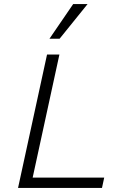

<svg xmlns="http://www.w3.org/2000/svg" viewBox="-20 -927 598 947"><path d="M69 0 212 -658H273L130 0ZM90 0 100 -51H494L483 0ZM224 -736 341 -907H412L274 -736Z"/></svg>

Font: Ysabeau Office Light
Style: Italic
Weight: 300
Italic angle: -12°
Designer: Christian Thalmann (Catharsis Fonts)
Version: Version 2.001;gftools[0.9.30]; featfreeze: tnum,lnum,ss02